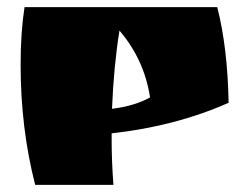

<svg xmlns="http://www.w3.org/2000/svg" viewBox="-20 -520 705 540"><path d="M294 -125Q294 -68 299 0H79Q38 -159 38 -338Q38 -429 49 -500H591Q620 -387 623 -231Q475 -165 294 -145ZM295 -214Q359 -222 402 -246Q386 -352 316 -434Q300 -335 295 -214Z"/></svg>

Font: Ruslan Display
Style: Regular
Weight: 400
Designer: Denis Masharov, Vladimir Rabdu
Foundry: Denis Masharov, Vladimir Rabdu
Version: Version 1.000; ttfautohint (v1.4.1)